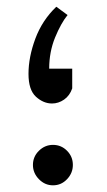

<svg xmlns="http://www.w3.org/2000/svg" viewBox="-20 -350 316 566"><path d="M133.3 -44.9Q107.9 -44.9 85.9 -64.9Q64 -85 64 -132.3Q64 -181.6 84.2 -236.1Q104.5 -290.5 146 -330.1L179.2 -305.7Q159.7 -281.7 142.3 -239.3Q125 -196.8 125 -147.5H192.9V-89.4Q185.5 -67.9 168.9 -56.4Q152.3 -44.9 133.3 -44.9ZM136.2 196.3Q112.3 196.3 94.7 178.2Q77.1 160.2 77.1 136.2Q77.1 111.8 94.7 94.5Q112.3 77.1 136.2 77.1Q160.6 77.1 177.7 94.5Q194.8 111.8 194.8 136.2Q194.8 160.2 177.7 178.2Q160.6 196.3 136.2 196.3Z"/></svg>

Font: Harmattan
Style: Regular
Weight: 400
Designer: George W. Nuss III and SIL International
Foundry: SIL International
Version: Version 4.000